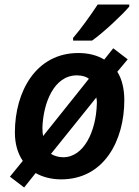

<svg xmlns="http://www.w3.org/2000/svg" viewBox="-20 -786 617 851"><path d="M304 -618V-606H388C439 -642 524 -722 553 -757V-766H413C383 -720 337 -656 304 -618ZM87 45 138 -19C169 -1 209 9 251 9C442 9 531 -164 531 -342C531 -390 521 -435 500 -468L546 -523L482 -572L442 -522C411 -541 372 -551 327 -551C140 -551 46 -381 46 -199C46 -149 58 -107 81 -73L24 -3ZM374 -437 171 -183C169 -193 168 -206 168 -221C172 -330 219 -452 321 -452C345 -452 364 -445 374 -437ZM260 -89C239 -89 218 -96 206 -104L407 -354C409 -346 410 -334 409 -321C405 -206 353 -89 260 -89Z"/></svg>

Font: Noto Sans SemiBold
Style: Italic
Weight: 600
Italic angle: -12°
Designer: Monotype Design Team
Foundry: Monotype Imaging Inc.
Version: Version 2.013